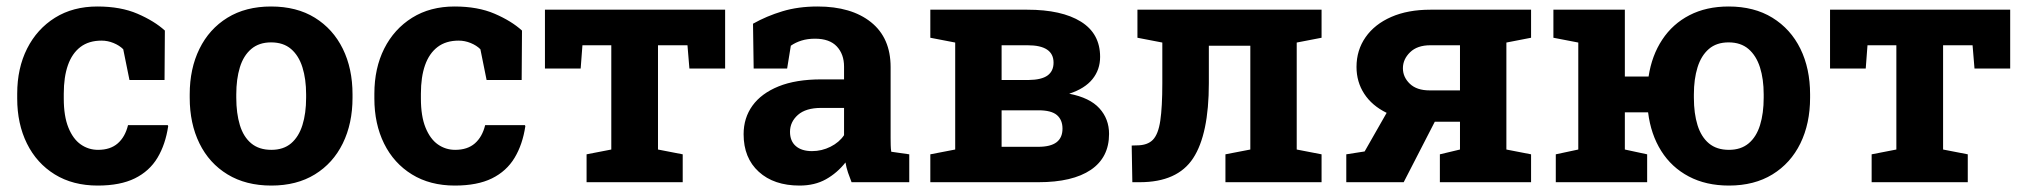

<svg xmlns="http://www.w3.org/2000/svg" viewBox="-20 -558 6205 588"><path d="M279.3 10.3Q203.1 10.3 147.7 -23.9Q92.3 -58.1 62.5 -118.4Q32.7 -178.7 32.7 -256.3V-271Q32.7 -349.1 63 -409.2Q93.3 -469.2 148.4 -503.7Q203.6 -538.1 278.3 -538.1Q349.6 -538.1 401.1 -515.9Q452.6 -493.7 484.9 -464.4L483.9 -313H376.5L357.4 -407.2Q345.7 -418.9 327.6 -426.3Q309.6 -433.6 291 -433.6Q252 -433.6 226.3 -414.1Q200.7 -394.5 188 -358.4Q175.3 -322.3 175.3 -271V-256.3Q175.3 -202.1 189.5 -167.2Q203.6 -132.3 227.3 -115.7Q251 -99.1 280.3 -99.1Q317.9 -99.1 340.6 -118.9Q363.3 -138.7 372.1 -174.8H493.7L495.1 -171.9Q486.8 -115.7 462.2 -74.7Q437.5 -33.7 392.8 -11.7Q348.1 10.3 279.3 10.3Z M811 10.3Q732.9 10.3 676.8 -23.9Q620.6 -58.1 590.8 -118.9Q561 -179.7 561 -258.8V-269Q561 -347.7 590.8 -408.4Q620.6 -469.2 676.5 -503.7Q732.4 -538.1 810.1 -538.1Q888.7 -538.1 944.3 -503.7Q1000 -469.2 1029.8 -408.7Q1059.6 -348.1 1059.6 -269V-258.8Q1059.6 -179.7 1029.8 -118.9Q1000 -58.1 944.3 -23.9Q888.7 10.3 811 10.3ZM811 -99.1Q848.1 -99.1 871.6 -119.1Q895 -139.2 906.2 -175Q917.5 -210.9 917.5 -258.8V-269Q917.5 -315.9 906.2 -351.8Q895 -387.7 871.3 -408Q847.7 -428.2 810.1 -428.2Q773.4 -428.2 749.5 -408Q725.6 -387.7 714.6 -351.8Q703.6 -315.9 703.6 -269V-258.8Q703.6 -210.9 714.6 -174.8Q725.6 -138.7 749.5 -118.9Q773.4 -99.1 811 -99.1Z M1373 10.3Q1296.9 10.3 1241.5 -23.9Q1186 -58.1 1156.2 -118.4Q1126.5 -178.7 1126.5 -256.3V-271Q1126.5 -349.1 1156.7 -409.2Q1187 -469.2 1242.2 -503.7Q1297.4 -538.1 1372.1 -538.1Q1443.4 -538.1 1494.9 -515.9Q1546.4 -493.7 1578.6 -464.4L1577.6 -313H1470.2L1451.2 -407.2Q1439.5 -418.9 1421.4 -426.3Q1403.3 -433.6 1384.8 -433.6Q1345.7 -433.6 1320.1 -414.1Q1294.4 -394.5 1281.7 -358.4Q1269 -322.3 1269 -271V-256.3Q1269 -202.1 1283.2 -167.2Q1297.4 -132.3 1321 -115.7Q1344.7 -99.1 1374 -99.1Q1411.6 -99.1 1434.3 -118.9Q1457 -138.7 1465.8 -174.8H1587.4L1588.9 -171.9Q1580.6 -115.7 1555.9 -74.7Q1531.2 -33.7 1486.6 -11.7Q1441.9 10.3 1373 10.3Z M1776.4 0V-85.4L1852.1 -100.1V-419.4H1763.7L1758.3 -348.1H1648.9V-528.3H2200.7V-348.1H2091.3L2085.4 -419.4H1995.1V-100.1L2070.8 -85.4V0Z M2428.7 10.3Q2350.1 10.3 2303.7 -32Q2257.3 -74.2 2257.3 -147Q2257.3 -196.8 2284.4 -234.4Q2311.5 -272 2364.5 -293.5Q2417.5 -314.9 2495.1 -314.9H2564.9V-354Q2564.9 -392.1 2542.7 -415.8Q2520.5 -439.5 2476.1 -439.5Q2453.1 -439.5 2434.8 -433.8Q2416.5 -428.2 2401.9 -418L2390.6 -348.1H2288.1L2286.1 -485.4Q2327.6 -508.8 2376 -523.4Q2424.3 -538.1 2483.9 -538.1Q2587.4 -538.1 2647.5 -490Q2707.5 -441.9 2707.5 -352.5V-134.8Q2707.5 -124 2707.8 -113.5Q2708 -103 2709.5 -93.3L2764.6 -85.4V0H2587.9Q2582.5 -13.7 2577.1 -29.3Q2571.8 -44.9 2569.3 -60.5Q2543.9 -28.3 2509.5 -9Q2475.1 10.3 2428.7 10.3ZM2466.8 -95.2Q2496.6 -95.2 2523.4 -108.6Q2550.3 -122.1 2564.9 -144V-227.5H2494.6Q2447.8 -227.5 2423.6 -206.1Q2399.4 -184.6 2399.4 -154.3Q2399.4 -126 2417.2 -110.6Q2435.1 -95.2 2466.8 -95.2Z M2829.1 0V-85.4L2905.3 -100.1V-427.7L2829.1 -442.4V-528.3H2905.3H3126Q3231.4 -528.3 3290.3 -491.7Q3349.1 -455.1 3349.1 -383.8Q3349.1 -344.7 3325.7 -315.7Q3302.2 -286.6 3254.4 -271Q3317.4 -258.8 3346.9 -226.3Q3376.5 -193.8 3376.5 -147.9Q3376.5 -75.7 3320.6 -37.8Q3264.6 0 3160.2 0ZM3047.4 -108.4H3159.7Q3197.3 -108.4 3215.6 -122.3Q3233.9 -136.2 3233.9 -164.1Q3233.9 -190.9 3216.8 -205.6Q3199.7 -220.2 3160.2 -220.2H3047.4ZM3047.4 -313H3129.9Q3169.9 -313.5 3188.2 -326.9Q3206.5 -340.3 3206.5 -366.2Q3206.5 -419.4 3127 -419.4H3047.4Z M3447.8 0 3445.8 -112.3 3461.4 -112.8Q3494.1 -112.8 3510.7 -129.9Q3527.3 -147 3533.4 -188.5Q3539.6 -230 3539.6 -303.2V-427.7L3463.4 -442.4V-528.3H3951.2H4027.3V-442.4L3951.2 -427.7V-100.1L4027.3 -85.4V0H3732.9V-85.4L3809.1 -100.1V-418H3682.1V-303.2Q3682.1 -147 3634 -73.5Q3585.9 0 3470.2 0Z M4103 0V-85.4L4159.2 -94.2L4226.6 -212.4Q4181.6 -234.4 4158 -270.8Q4134.3 -307.1 4134.3 -353Q4134.3 -404.3 4162.1 -444.1Q4189.9 -483.9 4240.7 -506.1Q4291.5 -528.3 4360.4 -528.3H4668.9V-442.4L4593.3 -427.7V-100.1L4668.9 -85.4V0H4389.6V-85.4L4451.2 -100.1V-185.1H4374L4278.8 0ZM4357.9 -281.2H4451.2V-419.4H4360.4Q4320.3 -419.4 4298.3 -397.9Q4276.4 -376.5 4276.4 -349.1Q4276.4 -321.8 4297.6 -301.5Q4318.8 -281.2 4357.9 -281.2Z M5274.9 10.3Q5204.6 10.3 5151.9 -17.6Q5099.1 -45.4 5067.4 -95.9Q5035.6 -146.5 5027.3 -213.9H4956.1V-100.1L5024.4 -85.4V0H4744.6V-85.4L4813.5 -100.1V-427.7L4737.3 -442.4V-528.3H4956.1V-323.7H5028.8Q5038.6 -388.2 5070.6 -436.5Q5102.5 -484.9 5154.1 -511.5Q5205.6 -538.1 5273.9 -538.1Q5352.1 -538.1 5408 -503.7Q5463.9 -469.2 5493.7 -408.7Q5523.4 -348.1 5523.4 -269V-258.8Q5523.4 -179.7 5493.7 -118.9Q5463.9 -58.1 5408.2 -23.9Q5352.5 10.3 5274.9 10.3ZM5274.9 -99.1Q5311.5 -99.1 5335.2 -118.9Q5358.9 -138.7 5370.1 -174.8Q5381.3 -210.9 5381.3 -258.8V-269Q5381.3 -315.9 5369.9 -351.8Q5358.4 -387.7 5334.7 -408Q5311 -428.2 5273.9 -428.2Q5236.8 -428.2 5213.4 -408Q5189.9 -387.7 5178.7 -351.8Q5167.5 -315.9 5167.5 -269V-258.8Q5167.5 -210.4 5178.7 -174.6Q5189.9 -138.7 5213.6 -118.9Q5237.3 -99.1 5274.9 -99.1Z M5711.9 0V-85.4L5787.6 -100.1V-419.4H5699.2L5693.8 -348.1H5584.5V-528.3H6136.2V-348.1H6026.9L6021 -419.4H5930.7V-100.1L6006.3 -85.4V0Z"/></svg>

Font: Robotiche
Style: Bold
Weight: 700
Designer: Google
Version: Version 2.001